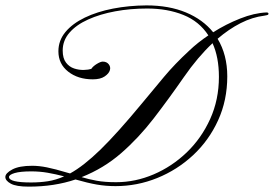

<svg xmlns="http://www.w3.org/2000/svg" viewBox="-20 -696 1025 719"><path d="M87.9 2.9Q40.5 2.9 20.3 -8.3Q0 -19.5 0 -33.2Q0 -47.4 25.9 -61.3Q51.8 -75.2 100.6 -75.2Q126 -75.2 155.5 -69.3Q185.1 -63.5 235.8 -48.3Q237.3 -47.9 238.8 -47.6Q240.2 -47.4 242.2 -46.4Q293 -74.2 356.2 -135.7Q419.4 -197.3 512.2 -309.6Q554.2 -360.4 594.2 -408.2Q634.3 -456.1 688.5 -506.3Q720.2 -536.6 760.3 -563.5Q726.1 -616.2 666.5 -640.1Q606.9 -664.1 531.2 -664.1Q468.3 -664.1 411.4 -653.6Q354.5 -643.1 310.1 -623Q265.6 -603 240.2 -573.7Q214.8 -544.4 214.8 -506.8Q214.8 -477.5 227.3 -461.4Q239.7 -445.3 257.8 -439.5Q275.9 -433.6 293.7 -434.1Q311.5 -434.6 321.8 -438Q328.6 -448.2 342.8 -456.8Q356.9 -465.3 364.7 -465.3Q379.4 -465.3 387.2 -455.3Q395 -445.3 391.6 -433.6Q388.2 -420.9 372.1 -409.9Q356 -398.9 327.6 -398.9Q272 -398.9 235.4 -427.7Q198.7 -456.5 198.7 -503.9Q198.7 -544.4 225.1 -576.2Q251.5 -607.9 297.6 -630.1Q343.8 -652.3 403.1 -663.8Q462.4 -675.3 528.3 -675.8Q612.8 -675.8 676.3 -649.4Q739.7 -623 778.3 -575.2Q826.2 -605.5 879.2 -626.5Q932.1 -647.5 978 -649.4Q985.4 -649.4 985.4 -644.5Q985.4 -641.6 982.9 -640.4Q980.5 -639.2 969.2 -637.2Q925.3 -631.8 881.1 -609.4Q836.9 -586.9 794.9 -550.8Q831.1 -490.7 831.1 -410.2Q831.1 -320.3 796.6 -245.1Q762.2 -169.9 702.9 -114.7Q643.6 -59.6 568.6 -29.3Q493.7 1 412.6 1Q376 1 342.3 -4.9Q308.6 -10.7 262.7 -23.9Q183.6 2.9 87.9 2.9ZM415 -13.7Q486.8 -13.7 555.4 -43Q624 -72.3 679.2 -125.2Q734.4 -178.2 767.1 -250.5Q799.8 -322.8 799.8 -408.2Q799.8 -481.9 775.9 -534.2Q720.2 -481.9 668.5 -407.2Q612.3 -326.2 555.7 -252.7Q499 -179.2 433.6 -122.3Q368.2 -65.4 285.6 -32.7Q311 -24.9 341.6 -19.3Q372.1 -13.7 415 -13.7ZM96.2 -12.7Q129.4 -12.7 159.4 -17.3Q189.5 -22 220.2 -35.6Q188 -43.9 158.4 -49.1Q128.9 -54.2 97.2 -54.2Q55.7 -54.2 34.7 -47.9Q13.7 -41.5 13.7 -33.2Q13.7 -12.7 96.2 -12.7Z"/></svg>

Font: Pinyon Script
Style: Regular
Weight: 400
Designer: Nicole Fally, Eben Sorkin
Foundry: Sorkin Type Co.
Version: Version 1.008; ttfautohint (v1.8.4.7-5d5b)